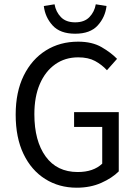

<svg xmlns="http://www.w3.org/2000/svg" viewBox="-20 -862 640 894"><path d="M337 12Q255 12 190.5 -28.5Q126 -69 89.5 -145Q53 -221 53 -328Q53 -434 90.5 -510Q128 -586 193.5 -627Q259 -668 344 -668Q409 -668 453 -642.5Q497 -617 525 -588L478 -535Q454 -561 422.5 -578Q391 -595 344 -595Q283 -595 237 -562.5Q191 -530 165.5 -471Q140 -412 140 -330Q140 -206 192.5 -133.5Q245 -61 342 -61Q415 -61 456 -100V-271H325V-340H533V-64Q502 -33 451.5 -10.5Q401 12 337 12ZM330 -705Q260 -705 225 -743.5Q190 -782 184 -834L234 -842Q240 -807 263.5 -782.5Q287 -758 330 -758Q373 -758 396.5 -782.5Q420 -807 426 -842L476 -834Q470 -782 435 -743.5Q400 -705 330 -705Z"/></svg>

Font: SauceCodePro NFM
Style: Regular
Weight: 400
Monospace: yes
Designer: Paul D. Hunt, Teo Tuominen
Foundry: Adobe
Version: Version 2.042;hotconv 1.1.0;makeotfexe 2.6.0;Nerd Fonts 3.3.